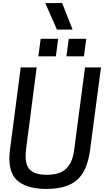

<svg xmlns="http://www.w3.org/2000/svg" viewBox="-20 -1219 687 1251"><path d="M453 -1026ZM453 -1026H351L275 -1199H385ZM542 -852ZM344 -852H230L245 -966H359ZM527 -852H413L428 -966H542ZM282 12Q167 12 104 -33.5Q41 -79 41 -188Q41 -214 45 -243L115 -780H219L150 -248Q147 -223 147 -202Q147 -134 181.5 -107Q216 -80 284 -80Q370 -80 412 -120.5Q454 -161 464 -248L534 -780H638L567 -243Q549 -105 482 -46.5Q415 12 282 12Z"/></svg>

Font: Tanohe Sans Medium
Style: Italic
Weight: 500
Designer: Village Type and Design LLC & Cristiano Sobral
Foundry: Cooper Hewitt Smithsonian Design Museum
Version: Version 1.00;September 29, 2021;FontCreator 13.0.0.2655 64-b